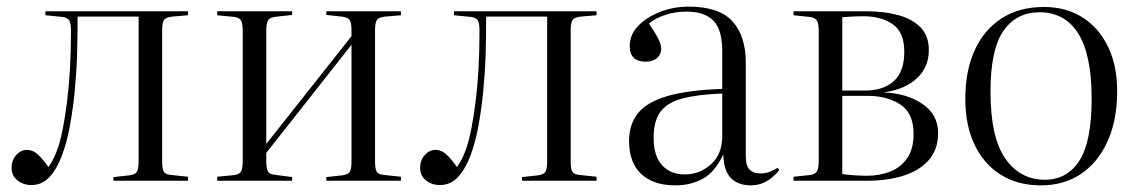

<svg xmlns="http://www.w3.org/2000/svg" viewBox="-20 -545 3434 579"><path d="M75 13Q50 13 32.5 -1Q15 -15 15 -39Q15 -62 29 -77.5Q43 -93 61 -93Q80 -93 96 -77.5Q112 -62 126 -41Q135 -54 142 -68Q149 -82 156 -103Q171 -149 182.5 -241Q194 -333 194 -452Q194 -476 188.5 -484Q183 -492 168 -494L117 -499V-511H547V-499L500 -495Q480 -493 474.5 -484.5Q469 -476 469 -454V-58Q469 -35 474.5 -26.5Q480 -18 500 -17L547 -12V0H322V-11L368 -16Q387 -18 392.5 -26.5Q398 -35 398 -58V-495H214Q214 -433 212.5 -381.5Q211 -330 205 -267Q200 -216 191 -166.5Q182 -117 167 -76.5Q152 -36 129.5 -11.5Q107 13 75 13Z M635 0V-12L686 -17Q702 -19 707 -28Q712 -37 712 -63V-448Q712 -474 707 -483Q702 -492 686 -494L635 -499V-511H861V-500L808 -494Q793 -492 788 -483Q783 -474 783 -451V-111L1040 -436V-453Q1040 -476 1034.5 -484.5Q1029 -493 1010 -495L964 -500V-511H1189V-499L1142 -495Q1122 -493 1116.5 -484.5Q1111 -476 1111 -454V-58Q1111 -35 1116.5 -26.5Q1122 -18 1142 -17L1189 -12V0H964V-11L1010 -16Q1029 -18 1034.5 -26.5Q1040 -35 1040 -58V-410L783 -84V-61Q783 -37 788 -28Q793 -19 808 -18L861 -11V0Z M1307 13Q1282 13 1264.5 -1Q1247 -15 1247 -39Q1247 -62 1261 -77.5Q1275 -93 1293 -93Q1312 -93 1328 -77.5Q1344 -62 1358 -41Q1367 -54 1374 -68Q1381 -82 1388 -103Q1403 -149 1414.5 -241Q1426 -333 1426 -452Q1426 -476 1420.5 -484Q1415 -492 1400 -494L1349 -499V-511H1779V-499L1732 -495Q1712 -493 1706.5 -484.5Q1701 -476 1701 -454V-58Q1701 -35 1706.5 -26.5Q1712 -18 1732 -17L1779 -12V0H1554V-11L1600 -16Q1619 -18 1624.5 -26.5Q1630 -35 1630 -58V-495H1446Q1446 -433 1444.5 -381.5Q1443 -330 1437 -267Q1432 -216 1423 -166.5Q1414 -117 1399 -76.5Q1384 -36 1361.5 -11.5Q1339 13 1307 13Z M2016 14Q1950 14 1913.5 -20.5Q1877 -55 1877 -120Q1877 -169 1903 -202.5Q1929 -236 1990 -254.5Q2051 -273 2158 -277V-391Q2158 -456 2131 -483Q2104 -510 2051 -510Q2016 -510 1986 -500Q1956 -490 1937 -474Q1958 -443 1966 -426.5Q1974 -410 1974 -398Q1974 -381 1961.5 -370Q1949 -359 1927 -359Q1879 -359 1879 -406Q1879 -441 1905 -467.5Q1931 -494 1971.5 -509.5Q2012 -525 2057 -525Q2148 -525 2188.5 -481Q2229 -437 2229 -356V-73Q2229 -45 2240.5 -33.5Q2252 -22 2272 -22Q2287 -22 2300 -26.5Q2313 -31 2325 -39L2330 -32Q2293 14 2245 14Q2206 14 2184.5 -7.5Q2163 -29 2161 -79Q2136 -26 2099.5 -6Q2063 14 2016 14ZM2045 -19Q2090 -19 2124 -49.5Q2158 -80 2158 -135V-263Q2081 -260 2036 -247.5Q1991 -235 1971 -207Q1951 -179 1951 -129Q1951 -76 1976 -47.5Q2001 -19 2045 -19Z M2373 0V-12L2421 -17Q2438 -19 2443.5 -28Q2449 -37 2449 -62V-450Q2449 -474 2443.5 -483Q2438 -492 2421 -494L2373 -499V-511H2592Q2646 -511 2688.5 -499.5Q2731 -488 2756 -462.5Q2781 -437 2781 -394Q2781 -342 2744.5 -308.5Q2708 -275 2648 -267V-266Q2716 -263 2762.5 -231Q2809 -199 2809 -144Q2809 -95 2781.5 -63Q2754 -31 2705.5 -15.5Q2657 0 2595 0ZM2520 -272H2589Q2644 -272 2675.5 -300.5Q2707 -329 2707 -389Q2707 -448 2672 -472Q2637 -496 2583 -496Q2566 -496 2550 -495Q2534 -494 2520 -493ZM2595 -15Q2633 -15 2664.5 -27.5Q2696 -40 2715.5 -67.5Q2735 -95 2735 -142Q2735 -203 2695.5 -229.5Q2656 -256 2596 -256H2520V-20Q2559 -15 2595 -15Z M3119 14Q3049 14 2998 -18Q2947 -50 2919 -108.5Q2891 -167 2891 -247Q2891 -332 2919.5 -394Q2948 -456 3001 -490Q3054 -524 3128 -524Q3195 -524 3244.5 -492.5Q3294 -461 3321.5 -404Q3349 -347 3349 -270Q3349 -184 3320.5 -120Q3292 -56 3240.5 -21Q3189 14 3119 14ZM3131 -3Q3198 -3 3235 -60.5Q3272 -118 3272 -247Q3272 -380 3231.5 -444Q3191 -508 3115 -508Q3045 -508 3006 -452Q2967 -396 2967 -269Q2967 -131 3011.5 -67Q3056 -3 3131 -3Z"/></svg>

Font: Literata 72pt Light
Style: Regular
Weight: 300
Designer: Latin by Veronika Burian and Jose Scaglione. Greek by Irene Vlachou. Cyrillic by Vera Evstafieva.
Foundry: TypeTogether
Version: Version 3.002